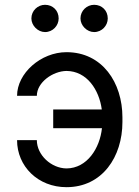

<svg xmlns="http://www.w3.org/2000/svg" viewBox="-20 -770 581 800"><path d="M257.1 -474.4C342.3 -473.7 393.1 -395.6 404.1 -313.9H201.7V-235.8H404.8C396 -152.7 343.4 -68.9 257.1 -68.2C193.2 -68.9 133.5 -124.3 133.5 -186.1H51.1C51.1 -77.4 137.8 9.9 257.1 9.9C406.2 9.9 490.1 -116.8 490.1 -261.4V-281.2C490.1 -425.8 406.2 -552.6 257.1 -552.6C150.6 -552.6 51.1 -465.2 51.1 -370.7H133.5C133.5 -427.2 200.3 -473.7 257.1 -474.4ZM110.8 -693.2C110.8 -663.4 137.8 -636.4 167.6 -636.4C200.3 -636.4 224.4 -663.4 224.4 -693.2C224.4 -725.9 200.3 -750 167.6 -750C137.8 -750 110.8 -725.9 110.8 -693.2ZM315.3 -693.2C315.3 -663.4 342.3 -636.4 372.2 -636.4C404.8 -636.4 429 -663.4 429 -693.2C429 -725.9 404.8 -750 372.2 -750C342.3 -750 315.3 -725.9 315.3 -693.2Z"/></svg>

Font: Margiela Sans
Style: Regular
Weight: 400
Designer: Stefan Endress, Andreas Faust
Version: Version 1.100;FEAKit 1.0